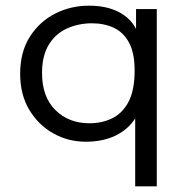

<svg xmlns="http://www.w3.org/2000/svg" viewBox="-20 -489 640 676"><path d="M456 167V-72Q431 -33 386.5 -11.5Q342 10 282 10Q220 10 167.5 -19.5Q115 -49 83 -102.5Q51 -156 51 -229Q51 -306 85 -359.5Q119 -413 174 -441Q229 -469 293 -469Q355 -469 397.5 -447Q440 -425 459 -387V-457H532V167ZM295 -55Q340 -55 376 -73Q412 -91 433 -131.5Q454 -172 454 -241Q454 -302 434.5 -338.5Q415 -375 381 -391Q347 -407 304 -407Q257 -407 216.5 -389Q176 -371 152 -332Q128 -293 128 -232Q128 -148 175 -101.5Q222 -55 295 -55Z"/></svg>

Font: Inconsolata Expanded
Style: Regular
Weight: 400
Width: 7
Monospace: yes
Designer: Raph Levien, Cyreal, Brenton Simpson
Foundry: Raph Levien, Cyreal, Google
Version: Version 3.000; ttfautohint (v1.8.2.53-6de2)